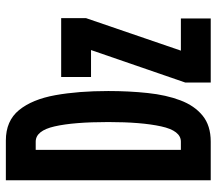

<svg xmlns="http://www.w3.org/2000/svg" viewBox="-62 -678 740 656"><g transform="rotate(-90 308.0 -350.0)"><path d="M20 0V-700H156Q223 -700 259.8 -655Q296.5 -610 310.8 -531Q325 -452 325 -350Q325 -279 318.2 -215.5Q311.5 -152 293.2 -103.8Q275 -55.5 241 -27.8Q207 0 152 0ZM124 -102H152Q189.5 -102 204.2 -169.5Q219 -237 219 -350Q219 -468.5 204.2 -533.2Q189.5 -598 152 -598H124ZM354 0V-87L465 -409H373V-511H574V-426L463 -102H573V0Z"/></g></svg>

Font: Overpass Mono
Style: Bold
Weight: 700
Monospace: yes
Designer: Delve Withrington, Dave Bailey
Foundry: Delve Fonts LLC
Version: Version 4.000